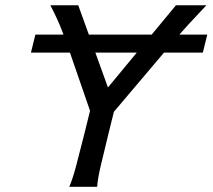

<svg xmlns="http://www.w3.org/2000/svg" viewBox="-20 -719 818 739"><path d="M173.8 -698.7H281.2L417 -322.8L335 -268.1L251.5 -509.8Q235.4 -557.1 218.5 -601.3Q201.7 -645.5 173.8 -698.7ZM657.2 -698.7H774.4Q735.8 -658.2 707.5 -627.2Q679.2 -596.2 655.5 -568.6Q631.8 -541 605.5 -509.8L400.9 -268.1L346.2 -322.8ZM354 0H246.6Q259.3 -28.8 273.7 -83Q288.1 -137.2 305.7 -208L336.4 -332.5H429.2L398.4 -208Q380.9 -137.2 368.2 -83Q355.5 -28.8 354 0ZM99.1 -516.6 116.2 -585.9H777.8L760.7 -516.6Z"/></svg>

Font: Andika
Style: Italic
Weight: 400
Italic angle: -14°
Designer: Victor Gaultney, Annie Olsen, Julie Remington, Don Collingsworth, Eric Hays, Becca Hirsbrunner
Foundry: SIL International
Version: Version 6.101